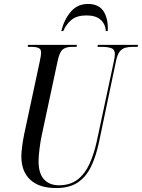

<svg xmlns="http://www.w3.org/2000/svg" viewBox="-20 -941 718 971"><path d="M264 10Q178 10 133 -32Q88 -74 88 -150Q88 -171 92 -201Q96 -231 102 -261L180 -625Q184 -644 186 -656Q188 -668 188 -675Q188 -692 175.5 -698Q163 -704 140 -704H120L122 -714H369L367 -704H343Q315 -704 298 -691.5Q281 -679 271 -630L192 -261Q185 -230 180 -190Q175 -150 175 -126Q175 -64 202.5 -34Q230 -4 278 -4Q335 -4 372.5 -33Q410 -62 433 -113Q456 -164 470 -229L555 -627Q561 -654 561 -667Q561 -691 542.5 -697.5Q524 -704 495 -704H473L475 -714H678L676 -704H650Q630 -704 613.5 -699.5Q597 -695 585 -679.5Q573 -664 566 -629L480 -219Q465 -149 440 -97.5Q415 -46 373 -18Q331 10 264 10ZM290 -784Q304 -841 337.5 -881Q371 -921 425 -921Q480 -921 504 -883.5Q528 -846 525 -784H515Q513 -820 488.5 -841.5Q464 -863 417 -863Q369 -863 342 -841Q315 -819 300 -784Z"/></svg>

Font: Noto Serif Display ExtraCondensed
Style: Italic
Weight: 400
Width: 2
Italic angle: -12°
Designer: Monotype Design Team
Foundry: Monotype Imaging Inc.
Version: Version 2.009